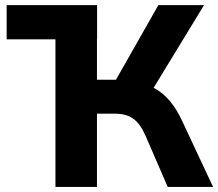

<svg xmlns="http://www.w3.org/2000/svg" viewBox="-20 -739 862 759"><path d="M363.3 0V-289.6H433.1C494.1 -289.6 527.3 -265.6 554.7 -203.6L643.1 0H822.3L700.2 -260.7C670.9 -324.2 635.3 -366.2 587.4 -392.1L786.6 -718.8H606L438.5 -423.8H363.3V-583.5H363.8V-718.8H6.3V-583.5H199.2V0Z"/></svg>

Font: Winston ExtraBold
Style: Regular
Weight: 800
Designer: Vernon Adams, Kim Jin-seong, David Berlow, Cristiano Sobral
Foundry: The Winston Project Authors
Version: Version 3.004